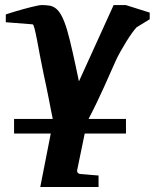

<svg xmlns="http://www.w3.org/2000/svg" viewBox="-20 -520 612 759"><path d="M35.6 -49.8H188.5Q185.5 -64.5 181.6 -84.5Q177.7 -104.5 173.1 -128.2Q168.5 -151.9 163.1 -177.7Q157.7 -203.6 151.9 -230Q144.5 -264.2 138.2 -298.8Q131.8 -333.5 126.5 -361.3Q121.1 -389.2 116.7 -406.5Q112.3 -423.8 108.9 -423.8L2.9 -432.1V-462.9Q8.8 -464.8 20 -468.5Q31.2 -472.2 45.4 -476.3Q59.6 -480.5 74.7 -484.6Q89.8 -488.8 103.8 -492.2Q117.7 -495.6 128.7 -497.8Q139.6 -500 145 -500Q161.6 -500 175.5 -497.8Q189.5 -495.6 201.4 -486.1Q213.4 -476.6 223.9 -456.8Q234.4 -437 245.1 -401.9Q250 -384.8 255.9 -361.6Q261.7 -338.4 267.6 -311.8Q273.4 -285.2 279.8 -256.3Q286.1 -227.5 292 -198.2L429.2 -500H477.1L571.8 -470.2V-443.8L520 -412.1Q514.2 -406.2 502.9 -390.9Q491.7 -375.5 479.7 -356.2Q467.8 -336.9 456.3 -316.4Q444.8 -295.9 438 -280.8Q429.2 -261.2 417.7 -235.4Q406.2 -209.5 392.8 -179.4Q379.4 -149.4 363.5 -116.5Q347.7 -83.5 330.1 -49.8H478V7.8H314.9L285.2 151.9Q283.7 158.7 287.8 163.3Q292 168 300.3 168Q307.1 168.5 317.4 169.4Q326.2 170.4 339.1 171.4Q352.1 172.4 369.6 173.8V219.2H139.2L180.7 7.8H35.6Z"/></svg>

Font: Charis SIL CyrE
Style: Bold Italic
Weight: 700
Italic angle: -11°
Foundry: SIL International
Version: Version 5.000